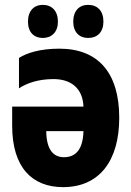

<svg xmlns="http://www.w3.org/2000/svg" viewBox="-20 -759 540 789"><path d="M342 -603C381 -603 405 -628 405 -670C405 -714 381 -739 342 -739C306 -739 281 -715 281 -670C281 -627 306 -603 342 -603ZM156 -603C193 -603 218 -628 218 -670C218 -714 193 -739 156 -739C120 -739 95 -715 95 -670C95 -626 120 -603 156 -603ZM224 -559C143 -559 90 -541 58 -521V-396C88 -416 135 -434 200 -434C271 -434 320 -397 323 -321H30V-242C30 -70 113 10 239 10C389 10 470 -99 470 -275C470 -459 384 -559 224 -559ZM170 -220H323C321 -146 292 -113 243 -113C199 -113 171 -144 170 -220Z"/></svg>

Font: Noto Sans Mono ExtraCondensed ExtraBold
Style: Regular
Weight: 800
Width: 2
Designer: Monotype Design Team
Foundry: Monotype Imaging Inc.
Version: Version 2.014